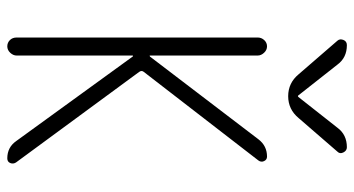

<svg xmlns="http://www.w3.org/2000/svg" viewBox="-248 -748 995 540"><g transform="rotate(90 250.0 -477.5)"><path d="M85 -26.4V-704.1Q85 -714.8 92.3 -722.7Q99.6 -730.5 109.9 -730.5Q120.1 -730.5 127.9 -722.2Q135.7 -713.9 135.7 -704.1V-401.4Q135.7 -400.4 136.7 -400.4L138.7 -401.4L371.1 -706.1Q389.6 -730.5 419.9 -730.5Q428.7 -730.5 432.6 -722.2Q436.5 -713.9 430.7 -706.1L181.6 -383.8Q176.8 -377.9 181.6 -371.1L436.5 -24.4Q441.4 -16.6 438 -8.3Q434.6 0 424.8 0Q393.6 0 376 -25.4L138.7 -352.5Q138.7 -353.5 136.7 -353.5Q135.7 -353.5 135.7 -352.5V-26.4Q135.7 -16.6 127.9 -8.3Q120.1 0 109.9 0Q99.6 0 92.3 -7.3Q85 -14.6 85 -26.4ZM188.5 -819.3 93.8 -928.7Q87.9 -935.5 91.8 -945.3Q95.7 -955.1 106.4 -955.1Q141.6 -955.1 161.1 -928.7L248 -818.4Q249 -817.4 250 -817.4L252 -818.4L338.9 -928.7Q358.4 -955.1 393.6 -955.1Q403.3 -955.1 408.2 -945.3Q413.1 -935.5 406.2 -928.7L311.5 -819.3Q287.1 -790 250 -790Q212.9 -790 188.5 -819.3Z"/></g></svg>

Font: Rounded Mgen+ 2m light
Style: Regular
Weight: 200
Designer: [Source Han Sans]
Ryoko NISHIZUKA  (kana & ideographs); Paul D. Hunt (Latin, Greek & Cyrillic); Wenlong ZHANG  (bopomofo
Version: Version 1.059.20150602